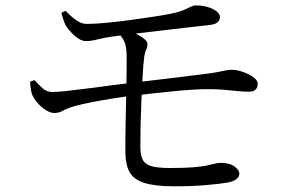

<svg xmlns="http://www.w3.org/2000/svg" viewBox="-20 -696 1040 693"><path d="M609.6 -23.5Q539.7 -23.5 501.3 -35.7Q463 -47.9 447.9 -74.6Q432.9 -101.4 432.5 -146.4Q432.3 -167.3 432.7 -203.4Q433.1 -239.6 434 -282.5Q434.9 -325.4 435.8 -367.5Q436.6 -409.6 437 -443.4Q437.4 -477.2 437.2 -494Q436.8 -527.1 429.3 -544.3Q421.7 -561.6 407.3 -577.6L426.8 -589.4Q450.5 -583.8 469.9 -574.6Q489.2 -565.4 500.7 -555.6Q512.2 -545.8 512.2 -538.3Q512.2 -525.5 507.8 -517.1Q503.3 -508.6 500.9 -493.4Q497.2 -465.7 494.8 -422.3Q492.4 -379 490.3 -330.5Q488.2 -282 487.3 -238.1Q486.4 -194.2 486.6 -164.7Q487 -137 494.8 -120.3Q502.6 -103.6 525.2 -96.6Q547.9 -89.6 593.3 -89.6Q645.3 -89.6 677.2 -92.2Q709.2 -94.8 727.9 -98.9Q746.5 -103 756.7 -105.6Q767 -108.2 774.7 -108.2Q809.6 -108.2 826.8 -94.9Q843.9 -81.6 843.9 -69.8Q843.9 -58.2 833.9 -49.9Q823.9 -41.6 800.9 -37Q773 -32 722.1 -27.8Q671.1 -23.5 609.6 -23.5ZM175.2 -288.2Q162.5 -288.2 146.3 -298.1Q130.2 -308.1 116.3 -323.5Q102.5 -339 95.9 -354.7Q93 -363 91 -376Q89.1 -389.1 88.7 -401.2L104.2 -406.7Q120.1 -389.8 134.4 -376.9Q148.6 -363.9 170.5 -363.9Q187 -363.9 221.3 -367.7Q255.6 -371.5 298 -377Q340.5 -382.5 382.8 -388.1Q425.1 -393.7 457.6 -397.4Q533.9 -406 606.7 -415Q679.4 -424 723.4 -429.5Q752 -433.1 768.9 -436.6Q785.9 -440.1 796.7 -442.2Q807.5 -444.2 817.2 -444.2Q829.9 -444.2 845.7 -439.9Q861.5 -435.6 876.1 -428.5Q890.7 -421.5 900.5 -412.3Q910.3 -403.1 910.3 -393.4Q910.3 -380.8 902.8 -373Q895.4 -365.2 878.7 -365Q862.4 -364.8 839.3 -367.1Q816.2 -369.4 788.8 -371.9Q761.4 -374.3 731.6 -374.3Q685.9 -374.3 612.9 -367.3Q539.8 -360.3 459.1 -350.6Q424.6 -346.6 384.2 -340.1Q343.9 -333.6 308.2 -326.5Q272.4 -319.4 250.8 -313.4Q220.1 -304.5 206.9 -296.3Q193.6 -288.2 175.2 -288.2ZM290.4 -547.6Q271.4 -547.6 250 -566.6Q228.6 -585.5 217 -604.8Q212.4 -614.3 208.5 -625.8Q204.5 -637.4 201.3 -649.8L216.9 -657.1Q235.9 -636.6 255.5 -622.8Q275.2 -609 294 -609.8Q323.8 -609.8 365.1 -613.8Q406.4 -617.8 449.8 -623.6Q493.2 -629.5 531.4 -635.3Q569.5 -641.1 592.8 -645.7Q634.8 -654.4 654.8 -665Q674.9 -675.7 684.9 -676.5Q711.1 -676.5 730.9 -670.3Q750.7 -664.2 762.3 -654.6Q773.9 -645 773.9 -634.4Q773.9 -624.8 766.9 -616.9Q759.8 -609.1 739 -606Q713.9 -603.2 675.6 -598.9Q637.4 -594.6 593.9 -589.4Q550.4 -584.3 509 -579.4Q467.7 -574.5 435.2 -570.5Q402.7 -566.5 387.2 -564.3Q358.9 -560.5 333.3 -554.1Q307.7 -547.6 290.4 -547.6Z"/></svg>

Font: Noto Serif KR ExtraLight
Style: Regular
Weight: 200
Designer: Ryoko NISHIZUKA 西塚涼子 (kana & ideographs); Frank Grießhammer (Latin, Greek & Cyrillic); Wenlong ZHANG 张文龙 (bopomofo); San
Foundry: Adobe
Version: Version 2.002-H1;hotconv 1.1.0;makeotfexe 2.6.0